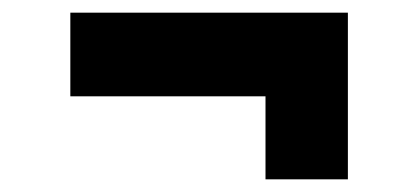

<svg xmlns="http://www.w3.org/2000/svg" viewBox="-20 -436 660 303"><path d="M399 -284V-153H529V-416H91V-284Z"/></svg>

Font: Kalas SG
Style: Bold
Weight: 700
Designer: Kalas
Foundry: Kalas
Version: Version 2.000;FEAKit 1.0